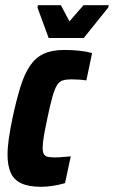

<svg xmlns="http://www.w3.org/2000/svg" viewBox="-20 -710 438 738"><path d="M138 8Q90 8 61.5 -5.5Q33 -19 21 -46.5Q9 -74 9 -115Q9 -143 14 -178Q19 -213 28 -256Q43 -326 58.5 -376Q74 -426 95.5 -457.5Q117 -489 148.5 -503.5Q180 -518 227 -518Q259 -518 286 -515Q313 -512 334 -506L312 -401Q298 -403 282.5 -404Q267 -405 255 -405Q235 -405 221.5 -401Q208 -397 199 -382.5Q190 -368 181.5 -338Q173 -308 162 -255Q153 -213 148.5 -186Q144 -159 144 -142Q144 -125 149 -117Q154 -109 164.5 -107Q175 -105 192 -105Q206 -105 222 -106.5Q238 -108 252 -109L230 -6Q205 1 182 4.5Q159 8 138 8ZM167 -564 124 -681 126 -690H214L247 -628L301 -690H398L396 -681L302 -564Z"/></svg>

Font: Saira Condensed ExtraBold
Style: Italic
Weight: 800
Width: 3
Italic angle: -12°
Designer: Hector Gatti with collaboration of the Omnibus-Type team
Foundry: Omnibus-Type
Version: Version 1.101